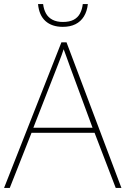

<svg xmlns="http://www.w3.org/2000/svg" viewBox="-20 -924 617 944"><path d="M549 0 445 -271H135L28 0H0L282 -716H307L577 0ZM325 -594Q321 -606 316 -619Q311 -632 305.5 -648Q300 -664 293 -682Q288 -667 282.5 -651.5Q277 -636 271 -621.5Q265 -607 260 -593L144 -296H435ZM412 -904Q408 -868 392.5 -843Q377 -818 351 -805Q325 -792 289 -792Q235 -792 203.5 -820.5Q172 -849 167 -904H192Q195 -878 206 -858Q217 -838 238 -827Q259 -816 289 -816Q322 -816 342.5 -827Q363 -838 373.5 -858Q384 -878 387 -904Z"/></svg>

Font: Noto Sans Armenian Thin
Style: Regular
Weight: 250
Version: Version 2.007